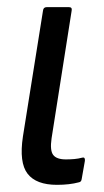

<svg xmlns="http://www.w3.org/2000/svg" viewBox="-20 -508 291 536"><path d="M139 8Q81 8 57 -23Q33 -54 44 -127L100 -478Q101 -488 110 -488H173Q182 -488 180 -478L124 -122Q119 -88 128.5 -75.5Q138 -63 164 -63Q176 -63 187.5 -64Q199 -65 210 -68Q218 -70 217 -59L208 -8Q207 0 200 1Q174 8 139 8Z"/></svg>

Font: Sofia Sans Condensed Medium
Style: Italic
Weight: 500
Italic angle: -9°
Designer: Botio Nikoltchev, Ani Petrova
Foundry: lettersoup
Version: Version 4.101; ttfautohint (v1.8.4.7-5d5b)